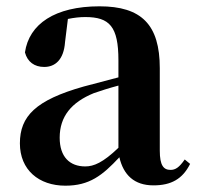

<svg xmlns="http://www.w3.org/2000/svg" viewBox="-20 -572 625 608"><path d="M466 15C522 15 558 -5 582 -53L565 -67C547 -41 535 -34 520 -34C498 -34 486 -48 486 -95V-356C486 -494 428 -552 295 -552C154 -552 72 -496 59 -406C67 -376 89 -360 120 -360C154 -360 182 -382 186 -439L195 -512C215 -516 232 -518 250 -518C327 -518 355 -488 355 -381V-327L245 -298C93 -255 43 -204 43 -118C43 -34 103 16 187 16C263 16 304 -16 358 -74C371 -18 405 15 466 15ZM355 -104C306 -57 277 -45 250 -45C201 -45 169 -75 169 -136C169 -203 206 -248 277 -277C297 -284 325 -293 355 -301Z"/></svg>

Font: Noto Serif SC
Style: Bold
Weight: 700
Designer: Ryoko NISHIZUKA 西塚涼子 (kana & ideographs); Frank Grießhammer (Latin, Greek & Cyrillic); Wenlong ZHANG 张文龙 (bopomofo); San
Foundry: Adobe
Version: Version 2.001;hotconv 1.1.0;makeotfexe 2.6.0